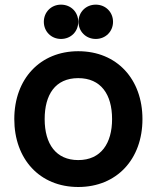

<svg xmlns="http://www.w3.org/2000/svg" viewBox="-20 -770 658 806"><path d="M236 -606.5C278 -606.5 308.5 -638 308.5 -678.5C308.5 -719 278 -750.5 236 -750.5C195 -750.5 164 -719 164 -678.5C164 -638 195 -606.5 236 -606.5ZM382 -606.5C423.5 -606.5 454.5 -638 454.5 -678.5C454.5 -719 423.5 -750.5 382 -750.5C340.5 -750.5 309.5 -719 309.5 -678.5C309.5 -638 340.5 -606.5 382 -606.5ZM308.5 15C470 15 578 -101.5 578 -270C578 -437 471.5 -555 308.5 -555C149 -555 40 -439.5 40 -270C40 -103 146 15 308.5 15ZM308.5 -98C215.5 -98 167.5 -165 167.5 -270C167.5 -372 211.5 -442 308.5 -442C403 -442 450.5 -374.5 450.5 -270C450.5 -168.5 404 -98 308.5 -98Z"/></svg>

Font: Hauora
Style: Bold
Weight: 700
Designer: Wayne Shih
Foundry: WCYS
Version: Version 1.001;hotconv 1.0.109;makeotfexe 2.5.65596